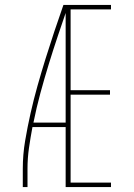

<svg xmlns="http://www.w3.org/2000/svg" viewBox="-20 -755 540 775"><path d="M72 0V-74Q72 -131 81.5 -187Q91 -243 103.5 -298.5Q116 -354 131.5 -409Q147 -464 164 -518.5Q181 -573 199 -627Q217 -681 236 -735H245V-732L254 -729Q234 -671 214.5 -613Q195 -555 177 -496.5Q159 -438 143 -379Q127 -320 115 -260H245V-242H111Q103 -200 97 -158Q91 -116 91 -74V0ZM245 0V-735H428V-717H265V-391H424V-373H265V-18H428V0Z"/></svg>

Font: Iosevka Curly Thin
Style: Regular
Weight: 100
Monospace: yes
Designer: Belleve Invis
Foundry: Belleve Invis
Version: Version 22.1.2; ttfautohint (v1.8.4)